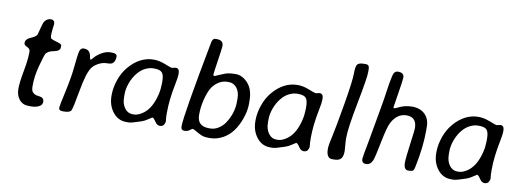

<svg xmlns="http://www.w3.org/2000/svg" viewBox="-58 -1054 3755 1390"><g transform="rotate(10 1819.0 -358.5)"><path d="M343.3 -470.2V-456.1Q343.3 -428.7 297.4 -420.4Q251.5 -412.1 238.3 -385.7Q232.4 -374 211.2 -296.6Q189.9 -219.2 189.9 -144Q189.9 -109.9 204.1 -97.2Q218.3 -84.5 240 -81.8Q261.7 -79.1 268.1 -76.2Q286.1 -67.4 286.1 -46.6Q286.1 -25.9 271 -15.6Q245.6 2 205.1 2H187Q143.1 2 117.7 -29.1Q92.3 -60.1 92.3 -107.7Q92.3 -155.3 108.6 -241.2Q125 -327.1 125 -385.3Q125 -407.7 101.8 -417Q78.6 -426.3 78.6 -441.9Q78.6 -469.7 110.8 -483.9Q152.3 -502 159.7 -515.6Q163.1 -522 173.6 -565.2Q184.1 -608.4 192.4 -619.6Q210 -644 238 -644Q266.1 -644 266.1 -612.8L264.6 -603.5L261.2 -574.7Q258.3 -546.9 258.3 -528.8Q258.3 -510.7 266.8 -505.1Q275.4 -499.5 309.3 -490Q343.3 -480.5 343.3 -470.2Z M571.8 -405.8Q574.7 -405.8 590.8 -425.3Q606.9 -444.8 639.4 -464.1Q671.9 -483.4 705.1 -483.4H712.4Q752 -483.4 752 -460.4Q752 -425.8 732.9 -409.7Q722.7 -400.9 691.4 -400.9Q660.2 -400.9 629.2 -383.8Q598.1 -366.7 583 -344.2Q554.2 -301.3 531.2 -172.1Q508.3 -43 499 -22.9Q489.7 -2.9 444.3 -2.9H436Q407.7 -2.9 407.7 -22V-28.8Q407.7 -38.6 432.1 -149.4Q456.5 -260.3 463.6 -338.6Q470.7 -417 477.5 -447Q484.4 -477.1 508.3 -477.1Q532.2 -477.1 545.2 -465.6Q558.1 -454.1 561.8 -429.9Q565.4 -405.8 571.8 -405.8Z M856.4 -206.5V-181.2Q856.4 -132.3 879.4 -101.1Q902.3 -69.8 937 -69.8H946.8Q947.3 -69.8 948.2 -69.8Q972.7 -69.8 1002.9 -87.9Q1064.9 -124.5 1093.3 -219.7Q1107.9 -268.6 1107.9 -303.7L1108.9 -314L1109.4 -333.5V-338.4Q1109.4 -388.7 1093.5 -405.8Q1077.6 -422.9 1037.6 -422.9H1027.3L1022.5 -422.4Q1001.5 -422.4 971.2 -408.2Q940.9 -394 914.6 -361.8Q888.2 -329.6 872.3 -286.1Q856.4 -242.7 856.4 -206.5ZM1215.8 -419.4V-411.1Q1215.8 -389.2 1206.1 -342.3Q1181.2 -220.7 1181.2 -125Q1181.2 -123 1181.2 -121.1L1181.6 -106.4V-93.3L1184.6 -62.5Q1184.6 -47.9 1175.5 -34.4Q1166.5 -21 1146.2 -21Q1126 -21 1109.9 -46.1Q1093.8 -71.3 1083.5 -71.3Q1081.5 -71.3 1058.6 -55.2Q1035.6 -39.1 1013.2 -31.2Q940.9 -6.3 920.9 -6.3H902.8Q842.3 -6.3 803.7 -55.7Q765.1 -105 765.1 -175.3V-184.6Q765.6 -238.3 786.1 -295.9Q806.6 -353.5 842.3 -394.5Q920.9 -485.8 1022 -485.8H1022.9Q1062.5 -485.8 1107.7 -467.8Q1152.8 -449.7 1160.2 -449.7L1188 -455.6Q1215.8 -455.6 1215.8 -419.4Z M1500 -65.9H1510.3Q1542 -65.9 1571 -84.7Q1600.1 -103.5 1618.2 -131.3Q1667 -207 1667 -288.1V-313.5Q1667 -361.3 1644 -390.6Q1621.1 -419.9 1586.4 -419.9H1571.3Q1540 -419.9 1509 -399.9Q1478 -379.9 1459.7 -348.4Q1441.4 -316.9 1427.5 -261.7Q1413.6 -206.5 1413.6 -153.8V-148.9Q1413.6 -65.9 1500 -65.9ZM1443.8 -711.4Q1493.7 -711.4 1493.7 -669.9Q1493.7 -653.3 1479.2 -558.6Q1464.8 -463.9 1464.8 -454.6Q1464.8 -445.3 1475.6 -445.3Q1477.1 -445.3 1494.1 -453.4Q1511.2 -461.4 1542.2 -473.6Q1573.2 -485.8 1623.3 -485.8Q1673.3 -485.8 1714.4 -440.7Q1755.4 -395.5 1755.4 -310.5V-287.6Q1755.4 -237.8 1734.9 -180.2Q1694.8 -67.4 1617.2 -23.9Q1569.3 2.9 1521 2.9H1509.8Q1476.6 2.9 1457 -5.6Q1437.5 -14.2 1414.6 -27.6Q1391.6 -41 1386.7 -41Q1381.8 -41 1362.3 -25.9Q1346.7 -16.6 1330.1 -16.6Q1302.7 -16.6 1302.7 -44.4Q1302.7 -125 1408.7 -681.2Q1414.6 -711.4 1435.1 -711.4Z M1914.1 -206.5V-181.2Q1914.1 -132.3 1937 -101.1Q1960 -69.8 1994.6 -69.8H2004.4Q2004.9 -69.8 2005.9 -69.8Q2030.3 -69.8 2060.5 -87.9Q2122.6 -124.5 2150.9 -219.7Q2165.5 -268.6 2165.5 -303.7L2166.5 -314L2167 -333.5V-338.4Q2167 -388.7 2151.1 -405.8Q2135.3 -422.9 2095.2 -422.9H2085L2080.1 -422.4Q2059.1 -422.4 2028.8 -408.2Q1998.5 -394 1972.2 -361.8Q1945.8 -329.6 1929.9 -286.1Q1914.1 -242.7 1914.1 -206.5ZM2273.4 -419.4V-411.1Q2273.4 -389.2 2263.7 -342.3Q2238.8 -220.7 2238.8 -125Q2238.8 -123 2238.8 -121.1L2239.3 -106.4V-93.3L2242.2 -62.5Q2242.2 -47.9 2233.2 -34.4Q2224.1 -21 2203.9 -21Q2183.6 -21 2167.5 -46.1Q2151.4 -71.3 2141.1 -71.3Q2139.2 -71.3 2116.2 -55.2Q2093.3 -39.1 2070.8 -31.2Q1998.5 -6.3 1978.5 -6.3H1960.4Q1899.9 -6.3 1861.3 -55.7Q1822.8 -105 1822.8 -175.3V-184.6Q1823.2 -238.3 1843.8 -295.9Q1864.3 -353.5 1899.9 -394.5Q1978.5 -485.8 2079.6 -485.8H2080.6Q2120.1 -485.8 2165.3 -467.8Q2210.4 -449.7 2217.8 -449.7L2245.6 -455.6Q2273.4 -455.6 2273.4 -419.4Z M2523.4 -720.2H2540Q2565.4 -720.2 2565.4 -688V-664.6Q2565.4 -622.6 2528.3 -431.6Q2491.2 -240.7 2491.2 -170.4V-157.2Q2492.2 -144.5 2492.2 -137.7L2497.1 -75.7Q2497.1 -34.2 2482.2 -17.1Q2467.3 0 2430.2 0H2421.9Q2399.4 0 2390.6 -10.3Q2374.5 -29.3 2374.5 -62V-78.1Q2374.5 -94.7 2389.4 -160.4Q2404.3 -226.1 2434.8 -404.3Q2465.3 -582.5 2465.3 -637.7Q2465.3 -692.9 2477.8 -706.5Q2490.2 -720.2 2523.4 -720.2Z M2969.2 -323.7Q2969.2 -406.2 2894 -406.2Q2825.7 -406.2 2785.6 -331.1Q2767.6 -296.9 2745.1 -182.9Q2722.7 -68.8 2713.4 -46.4Q2697.8 -8.3 2665.3 -8.3Q2632.8 -8.3 2632.8 -41Q2632.8 -54.2 2656.7 -177.7L2699.7 -420.4Q2714.4 -502 2721.7 -557.6Q2729 -613.3 2741.7 -670.4Q2750 -707 2778.3 -707Q2822.8 -707 2822.8 -671.9Q2822.8 -649.9 2806.4 -551.8Q2790 -453.6 2790 -447.5Q2790 -441.4 2796.6 -441.4Q2803.2 -441.4 2819.8 -450.2Q2867.7 -475.6 2924.1 -475.6Q2980.5 -475.6 3016.4 -442.4Q3052.2 -409.2 3052.2 -347.2V-318.4Q3052.2 -199.2 3021 -50.8Q3015.6 -23.9 3007.1 -19.3Q2998.5 -14.6 2973.6 -14.6Q2940.9 -14.6 2940.9 -67.9Q2940.9 -100.6 2955.1 -205.1Q2969.2 -309.6 2969.2 -323.7Z M3243.7 -206.5V-181.2Q3243.7 -132.3 3266.6 -101.1Q3289.6 -69.8 3324.2 -69.8H3334Q3334.5 -69.8 3335.4 -69.8Q3359.9 -69.8 3390.1 -87.9Q3452.1 -124.5 3480.5 -219.7Q3495.1 -268.6 3495.1 -303.7L3496.1 -314L3496.6 -333.5V-338.4Q3496.6 -388.7 3480.7 -405.8Q3464.8 -422.9 3424.8 -422.9H3414.6L3409.7 -422.4Q3388.7 -422.4 3358.4 -408.2Q3328.1 -394 3301.8 -361.8Q3275.4 -329.6 3259.5 -286.1Q3243.7 -242.7 3243.7 -206.5ZM3603 -419.4V-411.1Q3603 -389.2 3593.3 -342.3Q3568.4 -220.7 3568.4 -125Q3568.4 -123 3568.4 -121.1L3568.8 -106.4V-93.3L3571.8 -62.5Q3571.8 -47.9 3562.7 -34.4Q3553.7 -21 3533.4 -21Q3513.2 -21 3497.1 -46.1Q3481 -71.3 3470.7 -71.3Q3468.8 -71.3 3445.8 -55.2Q3422.9 -39.1 3400.4 -31.2Q3328.1 -6.3 3308.1 -6.3H3290Q3229.5 -6.3 3190.9 -55.7Q3152.3 -105 3152.3 -175.3V-184.6Q3152.8 -238.3 3173.3 -295.9Q3193.8 -353.5 3229.5 -394.5Q3308.1 -485.8 3409.2 -485.8H3410.2Q3449.7 -485.8 3494.9 -467.8Q3540 -449.7 3547.4 -449.7L3575.2 -455.6Q3603 -455.6 3603 -419.4Z"/></g></svg>

Font: Averia Sans Libre
Style: Italic
Weight: 400
Italic angle: -7.90001°
Version: Version 1.002